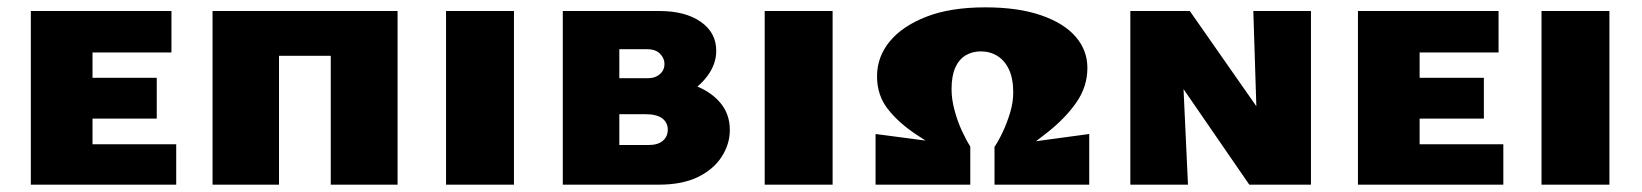

<svg xmlns="http://www.w3.org/2000/svg" viewBox="-20 -503 4473 523"><path d="M64 0V-473H232V0ZM130 0V-110H460V0ZM130 -180V-291H407V-180ZM130 -360V-473H447V-360Z M881 0V-473H1063V0ZM559 0V-473H740V0ZM631 -351V-473H988V-351Z M1195 0V-473H1380V0Z M1513 0V-473H1776Q1847 -473 1889 -443.5Q1931 -414 1931 -365Q1931 -329 1908 -297.5Q1885 -266 1849.5 -246.5Q1814 -227 1775 -227L1782 -285Q1833 -285 1875 -269Q1917 -253 1942.5 -222.5Q1968 -192 1968 -149Q1968 -110 1945.5 -75.5Q1923 -41 1880.5 -20.5Q1838 0 1775 0ZM1667 -108H1747Q1772 -108 1785.5 -119.5Q1799 -131 1799 -150Q1799 -169 1784 -180.5Q1769 -192 1737 -192H1644V-290H1746Q1765 -290 1777.5 -301Q1790 -312 1790 -329Q1790 -344 1778 -356.5Q1766 -369 1742 -369H1667Z M2063 0V-473H2248V0Z M2623 -104V0H2365V-138ZM2652 -363Q2628 -363 2610 -352Q2592 -341 2582 -318.5Q2572 -296 2572 -260Q2572 -233 2580 -203Q2588 -173 2600 -147Q2612 -121 2623 -104L2585 -66Q2525 -104 2476 -136.5Q2427 -169 2398 -206.5Q2369 -244 2369 -295Q2369 -348 2403.5 -390Q2438 -432 2503.5 -457.5Q2569 -483 2664 -483Q2753 -483 2815.5 -461.5Q2878 -440 2910 -403Q2942 -366 2942 -318Q2942 -267 2912 -224Q2882 -181 2834 -143Q2786 -105 2733 -67L2689 -103Q2700 -119 2711.5 -143.5Q2723 -168 2731.5 -196Q2740 -224 2740 -251Q2740 -289 2728.5 -313.5Q2717 -338 2697 -350.5Q2677 -363 2652 -363ZM2689 -103 2947 -138V0H2689Z M3059 0V-473H3194L3216 0ZM3447 0H3383L3127 -372V-473H3221L3439 -161ZM3551 -473V0H3409L3394 -473Z M3679 0V-473H3847V0ZM3745 0V-110H4075V0ZM3745 -180V-291H4022V-180ZM3745 -360V-473H4062V-360Z M4179 0V-473H4364V0Z"/></svg>

Font: Ysabeau SC Black
Style: Regular
Weight: 900
Designer: Christian Thalmann (Catharsis Fonts)
Version: Version 2.001;gftools[0.9.30]; featfreeze: smcp